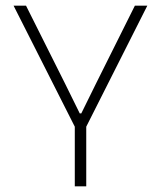

<svg xmlns="http://www.w3.org/2000/svg" viewBox="-20 -659 569 679"><path d="M247 -206 28 -639H72L209 -365.5L262 -258H267.5L320.5 -365.5L457 -639H501L282.5 -206ZM244.5 0V-247H285V0Z"/></svg>

Font: Anek Bangla Medium ExtraLight
Style: Regular
Weight: 250
Version: Version 1.003